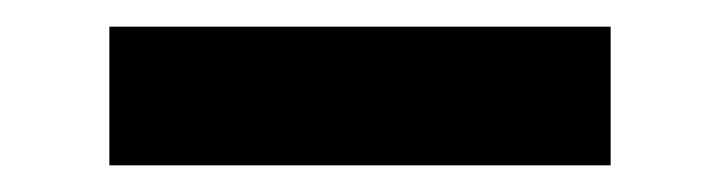

<svg xmlns="http://www.w3.org/2000/svg" viewBox="-20 -412 540 144"><path d="M438 -288H62V-392H438Z"/></svg>

Font: Iosevka Slab Extrabold
Style: Regular
Weight: 800
Monospace: yes
Designer: Belleve Invis
Foundry: Belleve Invis
Version: Version 11.1.1; ttfautohint (v1.8.3)